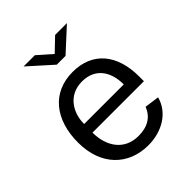

<svg xmlns="http://www.w3.org/2000/svg" viewBox="-204 -845 977 977"><g transform="rotate(-45 284.0 -356.5)"><path d="M357 -723 287 -656 211 -723H130L256 -610H319L442 -723ZM140 -237H510V-271C510 -429 430 -527 287 -527C138 -527 52 -417 52 -253C52 -88 153 10 296 10C395 10 480 -41 503 -128L424 -139C404 -87 361 -59 294 -59C192 -59 140 -138 140 -237ZM141 -298C140 -377 187 -459 286 -459C381 -459 426 -390 426 -298Z"/></g></svg>

Font: United Sans
Style: Regular
Weight: 400
Designer: Pablo Impallari, Rodrigo Fuenzalida (Modified by Dan O. Williams)
Version: Version 1.000;PS 001.000;hotconv 1.0.88;makeotf.lib2.5.64775